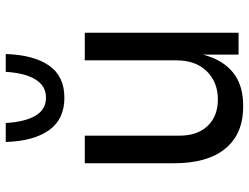

<svg xmlns="http://www.w3.org/2000/svg" viewBox="-119 -731 866 668"><g transform="rotate(-90 314.0 -397.0)"><path d="M281 16H277Q182 16 131 -46Q80 -108 80 -225V-535H176V-206Q176 -143 210 -107.5Q244 -72 302 -72Q362 -72 400 -110.5Q438 -149 438 -216V-535H534V0H458V-229H470Q470 -150 449 -95.5Q428 -41 386.5 -12.5Q345 16 281 16ZM308 -606Q233 -606 195 -659.5Q157 -713 154 -810H220Q224 -743 245.5 -706.5Q267 -670 308 -670Q349 -670 371.5 -706.5Q394 -743 398 -810H460Q457 -713 420 -659.5Q383 -606 308 -606Z"/></g></svg>

Font: Sora Variable
Style: Regular
Weight: 400
Designer: Jonathan Barnbrook, Julián Moncada
Foundry: Barnbrook Fonts
Version: Version 2.000